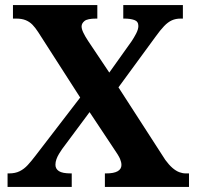

<svg xmlns="http://www.w3.org/2000/svg" viewBox="-20 -734 773 754"><path d="M9.7 0V-53H15.7Q39.7 -53 57.1 -61.6Q74.5 -70.1 89 -85.9Q103.5 -101.7 119.7 -123L294.9 -351L129.9 -608Q118.4 -625.8 107.1 -637.3Q95.7 -648.8 80.5 -654.9Q65.2 -661 43.9 -661H30.9V-714H362.2V-661H357.4Q323.4 -661 311.9 -651.6Q300.4 -642.2 300.4 -630.2Q300.4 -620.2 307.1 -606.1Q313.7 -592 326.2 -573L409.2 -449L496.1 -571Q505.4 -584.5 514.4 -601.7Q523.4 -619 523.4 -632Q523.4 -650 507.3 -655.5Q491.3 -661 468.3 -661H464.1V-714H698.2V-661H689.2Q670.2 -661 655 -654.2Q639.8 -647.4 624.8 -631.9Q609.8 -616.4 590.2 -589L445.2 -391L629.2 -106Q643.6 -86.4 657.2 -74.6Q670.8 -62.9 683.9 -57.9Q697 -53 709.1 -53H722.2V0H391.9V-53H396.9Q426.9 -53 441.9 -61.5Q456.9 -70 456.9 -86Q456.9 -97 451.4 -110.1Q446 -123.2 423.9 -155L331.8 -293.7L223.7 -148.3Q218.1 -140.3 211.8 -129.9Q205.5 -119.6 201.6 -108.7Q197.7 -97.9 197.7 -86.9Q197.7 -70.9 211.4 -62Q225.1 -53 258.1 -53H261.7V0Z"/></svg>

Font: Noto Serif Sinhala
Style: Regular
Weight: 400
Designer: Jelle Bosma - Monotype Design Team
Foundry: Monotype Imaging Inc.
Version: Version 2.006